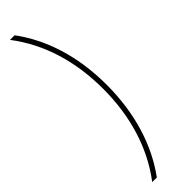

<svg xmlns="http://www.w3.org/2000/svg" viewBox="-347 -776 969 969"><g transform="rotate(-45 138.0 -291.5)"><path d="M216 -293C216 -499 160 -669 64 -799H31C138 -659 189 -486 189 -292C189 -100 138 76 31 216H64C160 85 216 -88 216 -293Z"/></g></svg>

Font: Noto Sans Sinhala SemiCondensed Thin
Style: Regular
Weight: 100
Width: 4
Designer: Jelle Bosma - Monotype Design Team
Foundry: Monotype Imaging Inc.
Version: Version 2.006